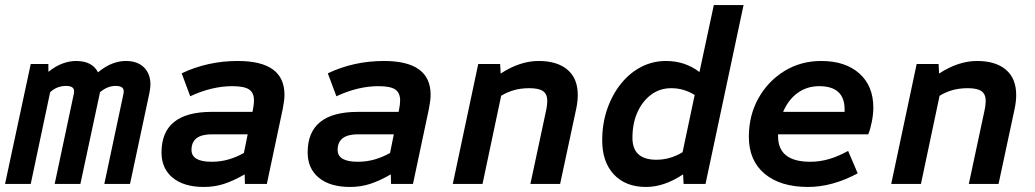

<svg xmlns="http://www.w3.org/2000/svg" viewBox="-27 -730 4107 762"><path d="M-7 0 95 -476H165V-445Q194 -468 221.5 -478Q249 -488 275 -488Q339 -488 362 -443Q391 -467 418.5 -477.5Q446 -488 472 -488Q519 -488 544.5 -462.5Q570 -437 570 -395Q570 -381 566 -361L489 0H387L462 -353Q463 -357 463.5 -360.5Q464 -364 464 -368Q464 -389 432 -389Q399 -389 370 -364L292 0H190L265 -353Q266 -357 266.5 -360.5Q267 -364 267 -368Q267 -389 235 -389Q219 -389 203 -383.5Q187 -378 172 -364L95 0Z M782 12Q703 12 658.5 -24.5Q614 -61 614 -125Q614 -286 813 -286H975L977 -296Q979 -306 980 -315Q981 -324 981 -331Q981 -362 961.5 -375Q942 -388 895 -388Q814 -388 728 -348L694 -439Q797 -488 917 -488Q1102 -488 1102 -354Q1102 -341 1100 -327Q1098 -313 1095 -297L1032 0H945L944 -38Q901 -13 863 -0.5Q825 12 782 12ZM813 -88Q849 -88 881 -97.5Q913 -107 941 -123L956 -197H814Q733 -197 733 -135Q733 -88 813 -88Z M1362 12Q1283 12 1238.5 -24.5Q1194 -61 1194 -125Q1194 -286 1393 -286H1555L1557 -296Q1559 -306 1560 -315Q1561 -324 1561 -331Q1561 -362 1541.5 -375Q1522 -388 1475 -388Q1394 -388 1308 -348L1274 -439Q1377 -488 1497 -488Q1682 -488 1682 -354Q1682 -341 1680 -327Q1678 -313 1675 -297L1612 0H1525L1524 -38Q1481 -13 1443 -0.5Q1405 12 1362 12ZM1393 -88Q1429 -88 1461 -97.5Q1493 -107 1521 -123L1536 -197H1394Q1313 -197 1313 -135Q1313 -88 1393 -88Z M1770 0 1871 -476H1958L1960 -438Q2036 -488 2111 -488Q2184 -488 2225 -453.5Q2266 -419 2266 -353Q2266 -328 2260 -299L2196 0H2078L2140 -290Q2143 -304 2144 -314Q2145 -324 2145 -330Q2145 -356 2128.5 -368Q2112 -380 2074 -380Q2041 -380 2014 -372.5Q1987 -365 1962 -350L1888 0Z M2537 12Q2456 12 2409.5 -37.5Q2363 -87 2363 -173Q2363 -239 2382.5 -296Q2402 -353 2436.5 -396.5Q2471 -440 2517 -464Q2563 -488 2616 -488Q2692 -488 2749 -444L2806 -710H2924L2773 0H2686L2684 -38Q2609 12 2537 12ZM2578 -96Q2633 -96 2682 -126L2730 -353Q2687 -380 2637 -380Q2592 -380 2557.5 -354.5Q2523 -329 2503 -285Q2483 -241 2483 -183Q2483 -96 2578 -96Z M3180 12Q3070 12 3007.5 -40.5Q2945 -93 2945 -187Q2945 -272 2983 -340Q3021 -408 3086 -448Q3151 -488 3232 -488Q3328 -488 3383.5 -438.5Q3439 -389 3439 -303Q3439 -278 3433.5 -249Q3428 -220 3419 -197H3061V-189Q3061 -88 3189 -88Q3226 -88 3262.5 -98.5Q3299 -109 3339 -131L3377 -42Q3276 12 3180 12ZM3081 -286H3325V-296Q3325 -388 3224 -388Q3176 -388 3139 -361.5Q3102 -335 3081 -286Z M3510 0 3611 -476H3698L3700 -438Q3776 -488 3851 -488Q3924 -488 3965 -453.5Q4006 -419 4006 -353Q4006 -328 4000 -299L3936 0H3818L3880 -290Q3883 -304 3884 -314Q3885 -324 3885 -330Q3885 -356 3868.5 -368Q3852 -380 3814 -380Q3781 -380 3754 -372.5Q3727 -365 3702 -350L3628 0Z"/></svg>

Font: Sometype Mono
Style: Bold Italic
Weight: 700
Italic angle: -12°
Monospace: yes
Designer: Ryoichi Tsunekawa
Foundry: Dharma Type
Version: Version 1.000; ttfautohint (v1.8.3)